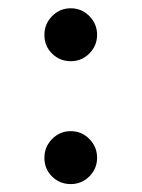

<svg xmlns="http://www.w3.org/2000/svg" viewBox="-20 -454 349 473"><path d="M89.4 -368.2Q89.4 -395 108.4 -414.3Q127.4 -433.6 154.3 -433.6Q181.2 -433.6 200.2 -414.3Q219.2 -395 219.2 -368.2Q219.2 -341.3 200.2 -322.3Q181.2 -303.2 154.3 -303.2Q127.4 -303.2 108.4 -321.8Q89.4 -340.3 89.4 -368.2ZM89.4 -65.4Q89.4 -92.3 108.4 -111.6Q127.4 -130.9 154.3 -130.9Q181.2 -130.9 200.2 -111.6Q219.2 -92.3 219.2 -65.4Q219.2 -38.6 200.2 -19.5Q181.2 -0.5 154.3 -0.5Q127.4 -0.5 108.4 -19Q89.4 -37.6 89.4 -65.4Z"/></svg>

Font: Vazir FD-WOL-UI
Style: Regular-FD-WOL-UI
Weight: 400
Designer: Saber Rastikerdar
Foundry: Saber Rastikerdar
Version: Version 30.1.0